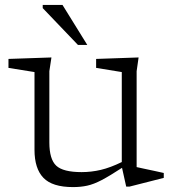

<svg xmlns="http://www.w3.org/2000/svg" viewBox="-20 -752 704 782"><path d="M181 -172Q181 -103.5 209 -77.2Q237 -51 312.5 -51Q352 -51 391 -60.2Q430 -69.5 476 -92V-458.5L371.5 -475.5V-512L544.5 -518L536.5 -462V-71.5Q542.5 -70 565.2 -65.2Q588 -60.5 612.2 -55.2Q636.5 -50 647 -47.5V-27.5L507.5 8H494L477 -68.5Q426.5 -35.5 394 -18.5Q361.5 -1.5 335.2 4.2Q309 10 277.5 10Q193 10 156.8 -27.8Q120.5 -65.5 120.5 -142V-458.5L14.5 -475.5V-512L189.5 -518L181 -462ZM335.5 -569H297.5L154 -719V-732H234.5Z"/></svg>

Font: Newsreader 6pt Light
Style: Regular
Weight: 300
Designer: Hugues Gentile
Foundry: Production Type
Version: Version 1.003; ttfautohint (v1.8.3)